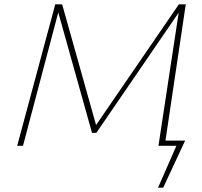

<svg xmlns="http://www.w3.org/2000/svg" viewBox="-20 -678 940 893"><path d="M741 0V-24H841L829 0ZM715 195 811 -24H841L739 195ZM717 0 815 -645 828 -644 428 -60H408L246 -638L250 -658H269L430 -85H419L812 -658H844L746 0ZM60 0 237 -658H261L87 0Z"/></svg>

Font: Ysabeau Infant Thin
Style: Italic
Weight: 250
Italic angle: -12°
Designer: Christian Thalmann (Catharsis Fonts)
Version: Version 2.001;gftools[0.9.30]; featfreeze: ss01,ss02,lnum